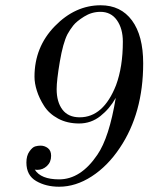

<svg xmlns="http://www.w3.org/2000/svg" viewBox="-20 -686 563 728"><path d="M80.1 -69.8Q80.1 -95.7 91.6 -111.8Q103 -127.9 113.5 -130.9Q124 -133.8 133.8 -133.8Q148.9 -133.8 161.4 -124.5Q173.8 -115.2 173.8 -95.2Q173.8 -71.3 158 -56.6Q142.1 -42 122.1 -42Q115.2 -42 111.8 -43Q134.8 -5.9 204.1 -5.9Q286.1 -5.9 349.1 -99.1Q394 -164.1 418.9 -314.9Q396 -273.9 360.6 -245.8Q325.2 -217.8 280 -217.8Q234.9 -217.8 200.4 -236.3Q166 -254.9 147.5 -283.9Q128.9 -313 119.9 -341.6Q110.8 -370.1 110.8 -395Q110.8 -507.8 188 -586.9Q265.1 -666 361.8 -666Q438 -666 480.5 -608.4Q522.9 -550.8 522.9 -445.8Q522.9 -256.8 434.1 -125Q388.2 -56.2 327.6 -17.1Q267.1 22 204.1 22Q154.3 22 117.2 0.5Q80.1 -21 80.1 -69.8ZM194.8 -348.1Q194.8 -299.3 216.8 -270.3Q238.8 -241.2 282.2 -241.2Q372.1 -241.2 419.9 -362.8Q445.8 -432.6 445.8 -527.8Q445.8 -577.6 423.3 -609.4Q400.9 -641.1 360.8 -641.1Q327.6 -641.1 298.8 -623Q270 -605 257.6 -589.1Q245.1 -573.2 235.8 -556.2Q218.8 -522.9 206.8 -452.1Q194.8 -381.3 194.8 -348.1Z"/></svg>

Font: CMU Serif Extra
Style: RomanSlanted
Weight: 500
Italic angle: -9.46001°
Version: Version 0.7.0